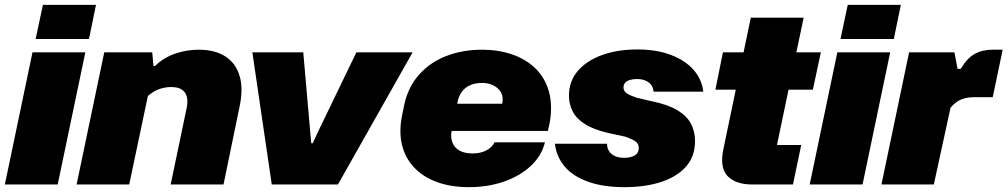

<svg xmlns="http://www.w3.org/2000/svg" viewBox="-38 -761 4156 792"><path d="M-18 0 96 -545H314L200 0ZM109 -600 139 -741H358L329 -600Z M278 0 392 -545H590L595 -489H602Q636 -523 684 -539.5Q732 -556 781 -556Q849 -556 892 -528Q935 -500 950.5 -447.5Q966 -395 950 -320L884 0H666L731 -311Q738 -340 733 -360.5Q728 -381 712 -391.5Q696 -402 668 -402Q641 -402 616.5 -392.5Q592 -383 572 -365L495 0Z M1083 0 1003 -545H1213L1241 -224L1246 -170H1252L1277 -224L1432 -545H1664L1356 0Z M1896 11Q1822 11 1764.5 -10Q1707 -31 1670 -70.5Q1633 -110 1620 -164.5Q1607 -219 1621 -287L1630 -331Q1646 -403 1691 -453.5Q1736 -504 1803 -530Q1870 -556 1951 -556Q2018 -556 2074.5 -536.5Q2131 -517 2170 -479.5Q2209 -442 2225.5 -386Q2242 -330 2230 -257L2222 -221H1802L1826 -333H2048L2030 -316L2034 -335Q2039 -363 2028 -381Q2017 -399 1996.5 -409Q1976 -419 1951 -419Q1922 -419 1901 -409.5Q1880 -400 1867.5 -383Q1855 -366 1850 -343L1825 -222Q1820 -194 1828.5 -172.5Q1837 -151 1858 -139.5Q1879 -128 1911 -128Q1944 -128 1968 -140.5Q1992 -153 2002 -174H2210Q2196 -118 2151.5 -76.5Q2107 -35 2041 -12Q1975 11 1896 11Z M2538 11Q2450 11 2387.5 -11.5Q2325 -34 2291 -74.5Q2257 -115 2251 -168H2466Q2466 -151 2474 -138Q2482 -125 2498 -117.5Q2514 -110 2536 -110Q2564 -110 2580.5 -120Q2597 -130 2597 -150Q2597 -167 2585 -176.5Q2573 -186 2542 -197L2469 -213Q2409 -227 2373.5 -250Q2338 -273 2323.5 -303Q2309 -333 2309 -366Q2309 -426 2345.5 -468.5Q2382 -511 2445.5 -534Q2509 -557 2592 -557Q2669 -557 2728 -535Q2787 -513 2822 -474Q2857 -435 2863 -383H2658Q2657 -398 2649 -409.5Q2641 -421 2626 -428Q2611 -435 2589 -435Q2572 -435 2559.5 -431Q2547 -427 2540.5 -419.5Q2534 -412 2534 -400Q2534 -385 2547.5 -376Q2561 -367 2588 -358L2652 -343Q2716 -330 2755 -307Q2794 -284 2811.5 -252Q2829 -220 2829 -179Q2829 -116 2792 -74Q2755 -32 2689.5 -10.5Q2624 11 2538 11Z M3066 0Q2996 0 2963 -35Q2930 -70 2946 -146L3059 -688H3277L3167 -163H3267L3233 0ZM2913 -391 2944 -545H3348L3315 -391Z M3302 0 3416 -545H3634L3520 0ZM3429 -600 3459 -741H3678L3649 -600Z M3598 0 3712 -545H3899L3912 -477H3925Q3951 -521 3982.5 -538.5Q4014 -556 4057 -556H4098L4057 -360H3980Q3956 -360 3938 -354.5Q3920 -349 3907 -339.5Q3894 -330 3883 -317L3814 0Z"/></svg>

Font: Hubot Sans Condensed ExtraLight Black
Style: Italic
Weight: 900
Italic angle: -12.0243°
Version: Version 2.000